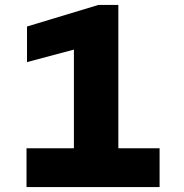

<svg xmlns="http://www.w3.org/2000/svg" viewBox="-20 -762 750 782"><path d="M630 -158V0H88V-158H281V-560L90 -509V-654L381 -742H462V-158Z"/></svg>

Font: Morrison
Style: Bold
Weight: 700
Designer: Pablo Impallari, Rodrigo Fuenzalida (Modified by Dan O. Williams)
Version: Version 0.03;June 6, 2019;FontCreator 11.5.0.2425 64-bit; tt